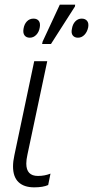

<svg xmlns="http://www.w3.org/2000/svg" viewBox="-20 -795 400 825"><path d="M127 10Q83 10 59.5 -12.5Q36 -35 36 -80Q36 -102 42 -129L127 -532H183L98 -131Q93 -109 93 -92Q93 -39 143 -39Q172 -39 197 -49L187 0Q176 5 161 7.5Q146 10 127 10ZM161 -606 163 -616 237 -775H303L302 -767L199 -606ZM108 -633Q93 -633 85.5 -643Q78 -653 81 -671Q84 -691 95.5 -703Q107 -715 124 -715Q139 -715 146.5 -705.5Q154 -696 151 -678Q148 -658 136 -645.5Q124 -633 108 -633ZM315 -633Q300 -633 292.5 -643Q285 -653 289 -671Q292 -691 303.5 -703Q315 -715 331 -715Q346 -715 354 -705.5Q362 -696 359 -678Q355 -658 343 -645.5Q331 -633 315 -633Z"/></svg>

Font: Noto Sans SemiCondensed Light
Style: Italic
Weight: 300
Width: 4
Italic angle: -12°
Designer: Monotype Design Team
Foundry: Monotype Imaging Inc.
Version: Version 2.013; ttfautohint (v1.8.4.7-5d5b)